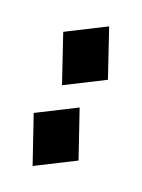

<svg xmlns="http://www.w3.org/2000/svg" viewBox="-92 -747 381 516"><g transform="rotate(20 98.5 -488.5)"><path d="M131 -700 177 -564 66 -508 20 -644ZM131 -468 177 -333 66 -277 20 -412Z"/></g></svg>

Font: PatchSans
Style: PatchSans
Weight: 400
Version: Version 1.0